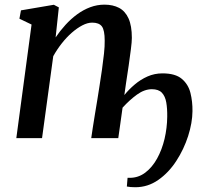

<svg xmlns="http://www.w3.org/2000/svg" viewBox="-20 -580 852 806"><path d="M213.5 -423Q232 -450.5 254.8 -475.5Q277.5 -500.5 303.8 -519.8Q330 -539 359 -549.8Q388 -560.5 418.5 -560.5Q454 -560.5 479.8 -547Q505.5 -533.5 519.5 -502.8Q533.5 -472 533.5 -421Q533.5 -404.5 529.5 -373.5Q525.5 -342.5 520.2 -304.8Q515 -267 509 -230.5L502 -181Q521 -204.5 545.5 -225.2Q570 -246 599.2 -259Q628.5 -272 662 -272Q716 -272 743.2 -249Q770.5 -226 779.5 -189.8Q788.5 -153.5 788 -113.5Q787.5 -64.5 769.8 -9Q752 46.5 720 95.8Q688 145 644.2 175.5Q600.5 206 548 206Q537 206 528.2 205.2Q519.5 204.5 512.5 203L515.5 166.5Q517.5 166.5 519.8 166.5Q522 166.5 524.5 166.5Q561 166.5 590 144.5Q619 122.5 639.5 85.5Q660 48.5 670.8 2.8Q681.5 -43 682 -90Q682.5 -124 678 -150Q673.5 -176 659.5 -190.8Q645.5 -205.5 617.5 -205.5Q586.5 -205.5 555.2 -183Q524 -160.5 494.5 -128Q489.5 -93 484.8 -58.5Q480 -24 476.5 0H363Q365.5 -17 369.5 -44Q373.5 -71 378.8 -102.2Q384 -133.5 389 -163.8Q394 -194 397.5 -217.5Q403 -252 408 -287.2Q413 -322.5 416.5 -354.5Q420 -386.5 419.5 -409.5Q419.5 -453 407.8 -469Q396 -485 367 -485Q347.5 -485 325.5 -473.5Q303.5 -462 281.2 -442.5Q259 -423 239 -397.5Q219 -372 203.5 -344L156.5 0H48.5L112.5 -477L61.5 -501.5L68 -536.5L206 -560L227 -549Z"/></svg>

Font: Merriweather 36pt Medium
Style: Italic
Weight: 500
Italic angle: -7.8°
Version: Version 2.101